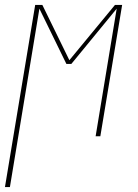

<svg xmlns="http://www.w3.org/2000/svg" viewBox="-36 -550 556 775"><path d="M-16 205 106 -530H135L244 -307L428 -530H457L369 0H350L435 -515L252 -292H232L123 -515L4 205Z"/></svg>

Font: Iosevka Curly Slab ThObl
Style: Regular
Weight: 100
Italic angle: -9°
Monospace: yes
Designer: Belleve Invis
Foundry: Belleve Invis
Version: Version 11.0.0; ttfautohint (v1.8.3)